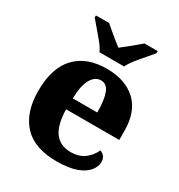

<svg xmlns="http://www.w3.org/2000/svg" viewBox="-182 -888 950 1020"><g transform="rotate(30 293.0 -378.0)"><path d="M314 10Q178 10 111 -62.5Q44 -135 44 -266Q44 -407 111.5 -478.5Q179 -550 302 -550Q416 -550 481.5 -489Q547 -428 547 -309V-255H221Q223 -159 257 -114.5Q291 -70 354 -70Q406 -70 439 -95Q472 -120 488 -157Q505 -151 514.5 -138Q524 -125 524 -107Q524 -78 502.5 -51Q481 -24 435 -7Q389 10 314 10ZM373 -323Q373 -399 357.5 -440Q342 -481 306 -481Q269 -481 246.5 -440.5Q224 -400 223 -323ZM223 -606Q213 -629 191.5 -655.5Q170 -682 147.5 -708Q125 -734 109 -753V-766H190Q202 -756 221.5 -739Q241 -722 262 -705.5Q283 -689 298 -677Q313 -689 334 -705.5Q355 -722 375 -739Q395 -756 407 -766H488V-753Q473 -734 450 -708Q427 -682 406 -655.5Q385 -629 374 -606Z"/></g></svg>

Font: Noto Serif Bengali ExtraBold
Style: Regular
Weight: 800
Designer: Juan Bruce, Universal Thirst, Indian Type Foundry and the Monotype Design Team.
Foundry: Monotype Imaging Inc.
Version: Version 2.003